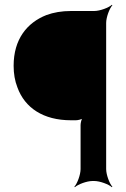

<svg xmlns="http://www.w3.org/2000/svg" viewBox="-20 -757 529 803"><path d="M367 0H374C398 0 435 14 448 26L450 24C438 11 424 -26 424 -50V-661C424 -685 438 -722 450 -735L448 -737C435 -725 398 -711 374 -711H277C238 -711 204 -705 174 -694C93 -662 37 -593 37 -482C37 -449 42 -419 53 -391C84 -306 161 -254 277 -254H297C306 -254 323 -258 328 -263L326 -265C321 -260 317 -243 317 -234V-50C317 -26 303 11 291 24L293 26C306 14 343 0 367 0Z"/></svg>

Font: Asimov
Style: Edge
Weight: 500
Designer: Google
Version: Version 2.000980: 2014